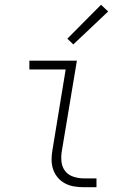

<svg xmlns="http://www.w3.org/2000/svg" viewBox="-20 -784 540 804"><path d="M331 0Q310 0 289.5 -3.5Q269 -7 251.5 -16.5Q234 -26 221.5 -41Q209 -56 202.5 -75Q196 -94 196 -115.5Q196 -137 200 -158L255 -493H103V-530H302L239 -152Q235 -129 237.5 -106.5Q240 -84 253 -67.5Q266 -51 287.5 -44Q309 -37 331 -37H384V0ZM287 -598 262 -622 403 -764 433 -736Z"/></svg>

Font: Iosevka Curly XLtObl
Style: Regular
Weight: 200
Italic angle: -9°
Monospace: yes
Designer: Belleve Invis
Foundry: Belleve Invis
Version: Version 11.1.0; ttfautohint (v1.8.3)